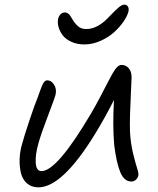

<svg xmlns="http://www.w3.org/2000/svg" viewBox="-20 -826 673 820"><path d="M340.8 -636.2Q309.1 -636.2 284.7 -647.5Q260.3 -658.7 247.8 -675.3Q235.4 -691.9 230.2 -710.2Q225.1 -728.5 228 -744.1Q230.5 -756.3 238 -764.6Q245.6 -772.9 257.8 -772.9Q264.2 -772.9 270 -768.8Q275.9 -764.6 278.8 -760.3Q281.7 -755.9 287.6 -746.3Q293.5 -736.8 295.9 -732.9Q307.6 -717.3 318.8 -709.7Q330.1 -702.1 349.1 -702.1Q387.2 -702.1 425.8 -734.9Q436 -743.7 454.8 -763.4Q473.6 -783.2 487.3 -794.7Q501 -806.2 511.2 -806.2Q521.5 -806.2 526.4 -797.9Q531.2 -789.6 528.8 -777.8Q524.4 -758.3 507.8 -734.1Q491.2 -710 466.8 -688Q442.4 -666 408.4 -651.1Q374.5 -636.2 340.8 -636.2ZM144 -25.9Q114.3 -25.9 95 -43Q75.7 -60.1 69.3 -87.4Q63 -114.7 63.7 -144Q64.5 -173.3 71.8 -202.1Q82.5 -242.7 105.5 -311.3Q128.4 -379.9 141.1 -410.2Q144 -417.5 147.7 -428.5Q151.4 -439.5 153.6 -444.8Q155.8 -450.2 158.7 -457.8Q161.6 -465.3 163.8 -469Q166 -472.7 168.9 -476.3Q171.9 -480 175 -481.4Q178.2 -482.9 182.1 -482.9Q198.7 -482.9 210.4 -465.3Q222.2 -447.8 217.8 -423.8Q215.3 -411.1 184.3 -330.1Q153.3 -249 144 -212.9Q130.4 -165.5 132.6 -130.4Q134.8 -95.2 157.2 -95.2Q223.6 -95.2 369.1 -341.8Q387.7 -373.5 406.7 -409.7Q425.8 -445.8 437 -468Q448.2 -490.2 459.7 -510.5Q471.2 -530.8 480.5 -539.8Q489.7 -548.8 499 -548.8Q517.6 -548.8 530 -534.4Q542.5 -520 542 -494.1Q541.5 -477.5 539.1 -429Q536.6 -380.4 535.4 -338.4Q534.2 -296.4 535.2 -262.2Q538.1 -212.9 548.3 -170.9Q558.6 -128.9 565.7 -107.2Q572.8 -85.4 570.8 -76.2Q568.4 -65.4 560.1 -58.1Q551.8 -50.8 541 -50.8Q510.7 -50.8 494.1 -89.8Q477.5 -128.9 467.8 -206.1Q460.4 -291.5 466.8 -398.9Q427.2 -321.3 387.2 -255.9Q246.6 -25.9 144 -25.9Z"/></svg>

Font: Shantell Sans Irregular Bouncy
Style: Italic
Weight: 300
Italic angle: -11.31°
Designer: Stephen Nixon, Anya Danilova, Shantell Martin
Foundry: Arrow Type
Version: Version 1.006;[9816181b4]